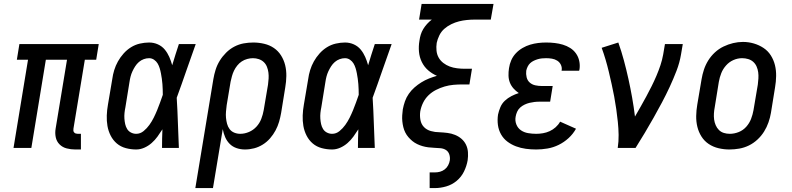

<svg xmlns="http://www.w3.org/2000/svg" viewBox="-20 -755 4040 980"><path d="M364 8Q342 8 320.5 2.5Q299 -3 284 -18Q269 -33 264.5 -54.5Q260 -76 264 -99L322 -450H214L140 0H49L123 -450H66L79 -530H484L471 -450H413L355 -99Q354 -93 354.5 -88Q355 -83 358.5 -79Q362 -75 367 -73.5Q372 -72 377 -72H393V8Z M675 8Q648 8 622 1Q596 -6 576.5 -22.5Q557 -39 545 -62.5Q533 -86 528.5 -112Q524 -138 525 -165.5Q526 -193 531 -221L553 -351Q556 -374 563 -397Q570 -420 582 -441.5Q594 -463 611 -482Q628 -501 649 -514Q670 -527 694 -532.5Q718 -538 741 -538Q765 -538 786 -528.5Q807 -519 821 -502Q835 -485 844 -464.5Q853 -444 859 -422Q867 -449 875.5 -476Q884 -503 893 -530H979Q954 -461 930.5 -392.5Q907 -324 882 -256Q886 -192 888 -128Q890 -64 893 0H807Q807 -24 807.5 -47.5Q808 -71 809 -95Q797 -76 784 -58Q771 -40 754 -25Q737 -10 716.5 -1Q696 8 675 8ZM675 -72Q696 -72 713 -86Q730 -100 742.5 -117.5Q755 -135 764.5 -154Q774 -173 782 -192.5Q790 -212 797 -231.5Q804 -251 811 -271Q811 -285 810.5 -298.5Q810 -312 809 -326Q808 -340 806 -353.5Q804 -367 801.5 -380.5Q799 -394 795 -407Q791 -420 784.5 -431Q778 -442 766.5 -450Q755 -458 741 -458Q727 -458 713.5 -453Q700 -448 689 -438.5Q678 -429 670 -416.5Q662 -404 656 -391Q650 -378 646.5 -364.5Q643 -351 641 -337L620 -207Q617 -193 615.5 -178.5Q614 -164 615 -149.5Q616 -135 619 -121.5Q622 -108 629 -96.5Q636 -85 648.5 -78.5Q661 -72 675 -72Z M977 205 1069 -351Q1073 -375 1080.5 -399Q1088 -423 1101.5 -445Q1115 -467 1134 -486Q1153 -505 1176 -517Q1199 -529 1223.5 -533.5Q1248 -538 1273 -538Q1301 -538 1328.5 -531.5Q1356 -525 1378 -510Q1400 -495 1414.5 -472Q1429 -449 1435.5 -422.5Q1442 -396 1441.5 -367Q1441 -338 1436 -309L1415 -179Q1411 -156 1404.5 -133.5Q1398 -111 1386.5 -89.5Q1375 -68 1358.5 -49Q1342 -30 1321 -17Q1300 -4 1277 2Q1254 8 1230 8Q1208 8 1187.5 1Q1167 -6 1152.5 -20.5Q1138 -35 1129.5 -54.5Q1121 -74 1117 -96L1067 205ZM1206 -72Q1229 -72 1251 -81.5Q1273 -91 1289 -108.5Q1305 -126 1313.5 -148Q1322 -170 1326 -193L1348 -323Q1350 -338 1351 -354Q1352 -370 1350 -385Q1348 -400 1342.5 -414Q1337 -428 1326.5 -438Q1316 -448 1301.5 -453Q1287 -458 1271 -458Q1257 -458 1242 -454Q1227 -450 1214 -441.5Q1201 -433 1191 -420.5Q1181 -408 1174.5 -394.5Q1168 -381 1164 -366.5Q1160 -352 1157 -338L1137 -218Q1135 -202 1133.5 -185.5Q1132 -169 1133.5 -153.5Q1135 -138 1139 -123Q1143 -108 1152 -96Q1161 -84 1175.5 -78Q1190 -72 1206 -72Z M1675 8Q1648 8 1622 1Q1596 -6 1576.5 -22.5Q1557 -39 1545 -62.5Q1533 -86 1528.5 -112Q1524 -138 1525 -165.5Q1526 -193 1531 -221L1553 -351Q1556 -374 1563 -397Q1570 -420 1582 -441.5Q1594 -463 1611 -482Q1628 -501 1649 -514Q1670 -527 1694 -532.5Q1718 -538 1741 -538Q1765 -538 1786 -528.5Q1807 -519 1821 -502Q1835 -485 1844 -464.5Q1853 -444 1859 -422Q1867 -449 1875.5 -476Q1884 -503 1893 -530H1979Q1954 -461 1930.5 -392.5Q1907 -324 1882 -256Q1886 -192 1888 -128Q1890 -64 1893 0H1807Q1807 -24 1807.5 -47.5Q1808 -71 1809 -95Q1797 -76 1784 -58Q1771 -40 1754 -25Q1737 -10 1716.5 -1Q1696 8 1675 8ZM1675 -72Q1696 -72 1713 -86Q1730 -100 1742.5 -117.5Q1755 -135 1764.5 -154Q1774 -173 1782 -192.5Q1790 -212 1797 -231.5Q1804 -251 1811 -271Q1811 -285 1810.5 -298.5Q1810 -312 1809 -326Q1808 -340 1806 -353.5Q1804 -367 1801.5 -380.5Q1799 -394 1795 -407Q1791 -420 1784.5 -431Q1778 -442 1766.5 -450Q1755 -458 1741 -458Q1727 -458 1713.5 -453Q1700 -448 1689 -438.5Q1678 -429 1670 -416.5Q1662 -404 1656 -391Q1650 -378 1646.5 -364.5Q1643 -351 1641 -337L1620 -207Q1617 -193 1615.5 -178.5Q1614 -164 1615 -149.5Q1616 -135 1619 -121.5Q1622 -108 1629 -96.5Q1636 -85 1648.5 -78.5Q1661 -72 1675 -72Z M2173 205V125H2200Q2213 125 2226 121.5Q2239 118 2250 109.5Q2261 101 2267.5 88.5Q2274 76 2276 63Q2278 47 2273 32.5Q2268 18 2256 10.5Q2244 3 2228.5 1.5Q2213 0 2197.5 -0.5Q2182 -1 2166.5 -3Q2151 -5 2137 -9Q2123 -13 2109.5 -19.5Q2096 -26 2085 -35Q2074 -44 2064.5 -55Q2055 -66 2048.5 -79Q2042 -92 2038.5 -106.5Q2035 -121 2033.5 -136Q2032 -151 2033 -166.5Q2034 -182 2036 -197Q2040 -218 2047 -238Q2054 -258 2066.5 -276Q2079 -294 2095.5 -308.5Q2112 -323 2130.5 -334.5Q2149 -346 2169 -354Q2189 -362 2210 -368Q2185 -379 2165 -396.5Q2145 -414 2133 -438.5Q2121 -463 2118.5 -491Q2116 -519 2121 -548Q2123 -563 2127.5 -578Q2132 -593 2140.5 -607Q2149 -621 2160 -633Q2171 -645 2184 -655H2119L2132 -735H2499L2485 -655H2404Q2384 -655 2363.5 -653Q2343 -651 2323 -646Q2303 -641 2283.5 -631.5Q2264 -622 2248 -608Q2232 -594 2222.5 -574.5Q2213 -555 2209 -536Q2206 -516 2208 -496.5Q2210 -477 2219 -461Q2228 -445 2243 -433.5Q2258 -422 2275.5 -415.5Q2293 -409 2313 -406.5Q2333 -404 2352 -404H2389L2376 -324H2339Q2317 -324 2294.5 -322Q2272 -320 2249.5 -313.5Q2227 -307 2205.5 -296Q2184 -285 2167 -268.5Q2150 -252 2139.5 -230.5Q2129 -209 2125 -186Q2122 -164 2126 -142.5Q2130 -121 2144 -106.5Q2158 -92 2179.5 -86Q2201 -80 2223 -80Q2244 -79 2264 -76.5Q2284 -74 2302.5 -66.5Q2321 -59 2335.5 -46.5Q2350 -34 2358.5 -16.5Q2367 1 2368.5 21.5Q2370 42 2367 63Q2362 92 2348.5 120Q2335 148 2311 168Q2287 188 2257.5 196.5Q2228 205 2200 205Z M2717 8Q2690 8 2664 4.5Q2638 1 2614 -8Q2590 -17 2570 -32Q2550 -47 2537.5 -69Q2525 -91 2521.5 -117Q2518 -143 2522 -170Q2526 -189 2534 -208Q2542 -227 2557 -241Q2572 -255 2590.5 -264.5Q2609 -274 2628 -280Q2613 -290 2601 -303.5Q2589 -317 2582.5 -333.5Q2576 -350 2575.5 -369Q2575 -388 2578 -407Q2581 -428 2589.5 -447.5Q2598 -467 2613 -483Q2628 -499 2647 -510Q2666 -521 2686 -527Q2706 -533 2726.5 -535.5Q2747 -538 2768 -538Q2790 -538 2811.5 -535.5Q2833 -533 2853 -527Q2873 -521 2890.5 -510Q2908 -499 2920 -482Q2932 -465 2936.5 -444Q2941 -423 2938 -402Q2937 -400 2937 -398Q2937 -396 2936 -394H2846Q2846 -394 2846.5 -395Q2847 -396 2847 -397Q2849 -412 2842.5 -425Q2836 -438 2824 -445.5Q2812 -453 2797.5 -455.5Q2783 -458 2768 -458Q2757 -458 2746.5 -457Q2736 -456 2725.5 -453Q2715 -450 2704.5 -445Q2694 -440 2686 -432.5Q2678 -425 2673 -414.5Q2668 -404 2666 -394Q2664 -377 2668 -360.5Q2672 -344 2684 -333.5Q2696 -323 2712.5 -319.5Q2729 -316 2746 -316H2801L2788 -236H2733Q2720 -236 2707.5 -234.5Q2695 -233 2682.5 -230Q2670 -227 2657.5 -221Q2645 -215 2635 -206Q2625 -197 2619.5 -184.5Q2614 -172 2612 -160Q2608 -139 2615.5 -120Q2623 -101 2639 -90Q2655 -79 2675.5 -75.5Q2696 -72 2717 -72Q2734 -72 2751.5 -75Q2769 -78 2785.5 -85.5Q2802 -93 2816 -105.5Q2830 -118 2839 -134L2920 -98Q2905 -71 2882 -50Q2859 -29 2831.5 -15.5Q2804 -2 2774.5 3Q2745 8 2717 8Z M3133 0Q3138 -33 3137.5 -66.5Q3137 -100 3133.5 -133Q3130 -166 3125.5 -198Q3121 -230 3115 -262Q3109 -294 3102 -325.5Q3095 -357 3087.5 -388.5Q3080 -420 3071 -450.5Q3062 -481 3051 -511L3136 -538Q3152 -493 3164.5 -446.5Q3177 -400 3187.5 -352.5Q3198 -305 3206.5 -257Q3215 -209 3221 -160Q3236 -186 3250.5 -211.5Q3265 -237 3279 -263Q3293 -289 3306 -315Q3319 -341 3330.5 -368Q3342 -395 3351 -422Q3360 -449 3365 -477L3374 -530H3465L3456 -477Q3449 -435 3433 -393.5Q3417 -352 3398.5 -312Q3380 -272 3359 -232.5Q3338 -193 3316 -154Q3294 -115 3271 -76.5Q3248 -38 3224 0Z M3703 8Q3675 8 3647.5 1.5Q3620 -5 3597.5 -20Q3575 -35 3560.5 -58Q3546 -81 3539.5 -107.5Q3533 -134 3533.5 -163Q3534 -192 3539 -221L3561 -351Q3565 -375 3573 -399.5Q3581 -424 3595 -446.5Q3609 -469 3629 -487.5Q3649 -506 3673 -517.5Q3697 -529 3722 -535Q3747 -541 3772 -541Q3801 -541 3828 -533Q3855 -525 3877.5 -510Q3900 -495 3914.5 -472Q3929 -449 3935.5 -422.5Q3942 -396 3941.5 -367Q3941 -338 3936 -309L3915 -179Q3911 -155 3902.5 -130.5Q3894 -106 3880 -83.5Q3866 -61 3846 -42.5Q3826 -24 3802.5 -12.5Q3779 -1 3753.5 3.5Q3728 8 3703 8ZM3705 -72Q3728 -72 3750.5 -81Q3773 -90 3789 -108Q3805 -126 3813.5 -148Q3822 -170 3826 -193L3848 -323Q3850 -338 3851 -354.5Q3852 -371 3850 -386Q3848 -401 3842 -415Q3836 -429 3825 -439Q3814 -449 3799 -453.5Q3784 -458 3768 -458Q3745 -458 3723.5 -448.5Q3702 -439 3686 -421Q3670 -403 3661.5 -381.5Q3653 -360 3649 -337L3628 -207Q3625 -192 3624 -176Q3623 -160 3625 -145Q3627 -130 3633 -116Q3639 -102 3649.5 -91.5Q3660 -81 3674.5 -76.5Q3689 -72 3705 -72Z"/></svg>

Font: Iosevka Slab Medium
Style: Italic
Weight: 500
Italic angle: -9°
Monospace: yes
Designer: Belleve Invis
Foundry: Belleve Invis
Version: Version 11.1.0; ttfautohint (v1.8.3)